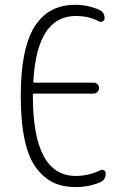

<svg xmlns="http://www.w3.org/2000/svg" viewBox="-20 -760 540 790"><path d="M290 9.8Q240.2 9.8 201.7 -7.8Q163.1 -25.4 130.9 -66.4Q98.6 -107.4 82 -182.6Q65.4 -257.8 65.4 -365.2Q65.4 -558.6 121.6 -649.4Q177.7 -740.2 290 -740.2Q341.8 -740.2 387.7 -719.7Q410.2 -710.9 410.2 -684.6Q410.2 -676.8 403.3 -672.4Q396.5 -668 387.7 -671.9Q344.7 -694.3 292 -694.3Q131.8 -694.3 117.2 -424.8Q117.2 -419.9 121.1 -419.9H365.2Q374 -419.9 380.9 -413.6Q387.7 -407.2 387.7 -397.9Q387.7 -388.7 380.9 -381.8Q374 -375 365.2 -375H120.1Q115.2 -375 115.2 -370.1V-365.2Q115.2 -36.1 292 -36.1Q344.7 -36.1 392.6 -59.6Q400.4 -63.5 407.7 -59.1Q415 -54.7 415 -46.9Q415 -19.5 391.6 -9.8Q344.7 9.8 290 9.8Z"/></svg>

Font: Rounded-L Mgen+ 1m light
Style: Regular
Weight: 200
Designer: [Source Han Sans]
Ryoko NISHIZUKA  (kana & ideographs); Paul D. Hunt (Latin, Greek & Cyrillic); Wenlong ZHANG  (bopomofo
Version: Version 1.059.20150602